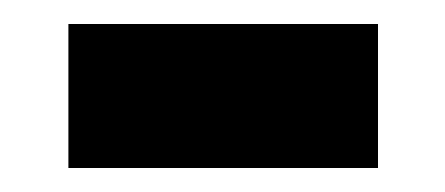

<svg xmlns="http://www.w3.org/2000/svg" viewBox="-20 -363 371 160"><path d="M37 -223H295V-343H37Z"/></svg>

Font: Noto Sans Kannada SemiCondensed
Style: Bold
Weight: 700
Width: 4
Designer: Jelle Bosma - Monotype Design Team
Foundry: Monotype Imaging Inc.
Version: Version 2.005